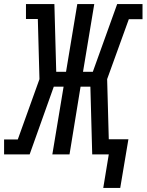

<svg xmlns="http://www.w3.org/2000/svg" viewBox="-54 -755 717 939"><path d="M534 164H451L478 0H397L388 -331H340L286 0H202L257 -331H209L91 0H-34V-73H33L139 -368L131 -662H73V-735H212L221 -404H269L324 -735H407L352 -404H400L519 -735H643V-661H576L470 -368L478 -74H574Z"/></svg>

Font: Iosevka Curly Slab Extended
Style: Italic
Weight: 400
Width: 7
Italic angle: -9°
Monospace: yes
Designer: Belleve Invis
Foundry: Belleve Invis
Version: Version 11.1.0; ttfautohint (v1.8.3)